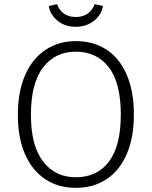

<svg xmlns="http://www.w3.org/2000/svg" viewBox="-20 -894 731 925"><path d="M625 -342Q625 -231 590.5 -151.5Q556 -72 493 -30.5Q430 11 345 11Q262 11 199 -30Q136 -71 101 -150Q66 -229 66 -341Q66 -452 101 -532Q136 -612 199.5 -654Q263 -696 345 -696Q429 -696 492 -655.5Q555 -615 590 -535Q625 -455 625 -342ZM129 -341Q129 -192 187.5 -116Q246 -40 345 -40Q448 -40 505 -115.5Q562 -191 562 -342Q562 -494 504.5 -569.5Q447 -645 345 -645Q245 -645 187 -568.5Q129 -492 129 -341ZM215 -865 255 -874Q265 -845 288 -828.5Q311 -812 345 -812Q379 -812 402.5 -828.5Q426 -845 436 -874L476 -865Q469 -822 432.5 -793.5Q396 -765 345 -765Q294 -765 258 -793.5Q222 -822 215 -865Z"/></svg>

Font: Fira Sans Light
Style: Regular
Weight: 300
Designer: bBox Type GmbH & Carrois Corporate GbR & Edenspiekermann AG
Foundry: bBox Type GmbH & Carrois Corporate GbR & Edenspiekermann AG
Version: Version 4.301